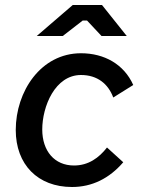

<svg xmlns="http://www.w3.org/2000/svg" viewBox="-20 -740 565 768"><path d="M268 8C348 8 417 -26 473 -91L408 -150C376 -109 334 -78 276 -78C198 -78 149 -136 149 -222C149 -314 200 -440 304 -440C370 -440 413 -404 433 -350L513 -400C476 -483 397 -527 304 -527C143 -527 43 -374 43 -220C43 -82 131 8 268 8ZM487 -596 388 -720H271L127 -596H231L311 -658H328L386 -596Z"/></svg>

Font: Fixel Text 20240404 Medium
Style: Italic
Weight: 500
Width: 4
Italic angle: -10°
Designer: AlfaBravo + MacPaw
Foundry: Kyrylo Tkachov, Marchela Mozhyna, Serhii Makarenko, Maria Weinstein, Zakhar Kryvoshyya
Version: Version 1.211;Glyphs 3.2 (3225)